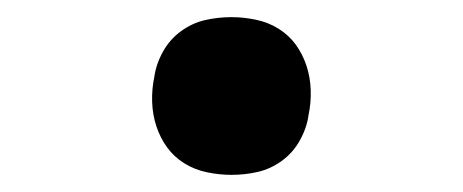

<svg xmlns="http://www.w3.org/2000/svg" viewBox="-20 -452 540 224"><path d="M250 -248Q236 -248 221.5 -251Q207 -254 195 -261.5Q183 -269 175 -280Q167 -291 162.5 -304.5Q158 -318 157.5 -333Q157 -348 160 -362Q162 -377 170 -391.5Q178 -406 191 -415.5Q204 -425 219 -428.5Q234 -432 250 -432Q264 -432 278.5 -429Q293 -426 305 -418.5Q317 -411 325 -400Q333 -389 337.5 -375.5Q342 -362 342.5 -347Q343 -332 340 -318Q338 -303 330 -288.5Q322 -274 309 -264.5Q296 -255 281 -251.5Q266 -248 250 -248Z"/></svg>

Font: Iosevka Semibold
Style: Italic
Weight: 600
Italic angle: -9°
Monospace: yes
Designer: Belleve Invis
Foundry: Belleve Invis
Version: Version 32.5.0; ttfautohint (v1.8.4)